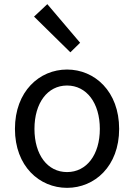

<svg xmlns="http://www.w3.org/2000/svg" viewBox="-20 -892 646 925"><path d="M303 13C436 13 554 -91 554 -271C554 -452 436 -557 303 -557C170 -557 52 -452 52 -271C52 -91 170 13 303 13ZM303 -63C209 -63 146 -146 146 -271C146 -396 209 -480 303 -480C397 -480 461 -396 461 -271C461 -146 397 -63 303 -63ZM319 -640 366 -686 208 -872 144 -812Z"/></svg>

Font: ChiuKong Gothic CL
Style: Regular
Weight: 400
Designer: Ryoko NISHIZUKA 西塚涼子 (kana, bopomofo & ideographs); Paul D. Hunt (Latin, Greek & Cyrillic); Sandoll Communications 산돌커뮤니
Foundry: Adobe
Version: Version 1.300